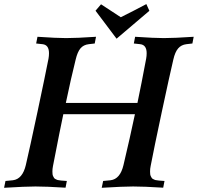

<svg xmlns="http://www.w3.org/2000/svg" viewBox="-35 -913 963 935"><path d="M460.4 1.5 467.3 -31.7 503.4 -35.2Q550.3 -41 566.4 -109.4Q598.1 -243.2 622.1 -356.9H273.4Q263.2 -308.6 253.7 -261.2Q244.1 -213.9 235.6 -168.7Q227.1 -123.5 223.1 -105Q220.2 -90.8 220.2 -78.1Q220.2 -70.3 220.9 -64.5Q221.7 -58.6 224.1 -54.2Q226.6 -49.8 228.3 -46.6Q230 -43.5 235.1 -41Q240.2 -38.6 242.7 -37.4Q245.1 -36.1 252.9 -35.2Q260.7 -34.2 263.7 -33.7Q266.6 -33.2 276.9 -32.7Q287.1 -32.2 290.5 -31.7L284.2 1Q189.5 -4.9 137.7 -4.9Q89.4 -4.9 -15.1 1.5L-8.3 -31.7L27.8 -35.2Q74.7 -41 90.8 -109.4Q109.4 -189 147.5 -367.9Q185.5 -546.9 201.2 -627.4Q203.6 -640.6 203.6 -653.8Q203.6 -694.3 172.4 -697.8L141.1 -701.2L147.5 -733.9Q241.7 -727.5 287.1 -727.5Q337.4 -727.5 432.6 -733.9L426.3 -701.2L397 -697.8Q371.6 -694.8 356.9 -677.5Q342.3 -660.2 333.5 -623Q311 -533.2 285.6 -411.6H634.3Q653.3 -502 676.8 -627.4Q679.2 -640.6 679.2 -653.8Q679.2 -694.3 647.9 -697.8L616.7 -701.2L623 -733.9Q717.3 -727.5 762.7 -727.5Q813 -727.5 908.2 -733.9L901.9 -701.2L872.6 -697.8Q847.7 -694.8 832.5 -677.2Q817.4 -659.7 809.1 -623Q791 -546.4 752.9 -367.9Q714.8 -189.5 698.7 -105Q695.8 -91.3 695.8 -78.1Q695.8 -70.3 696.5 -64.5Q697.3 -58.6 699.7 -54.2Q702.1 -49.8 703.9 -46.6Q705.6 -43.5 710.7 -41Q715.8 -38.6 718.3 -37.4Q720.7 -36.1 728.5 -35.2Q736.3 -34.2 739.3 -33.7Q742.2 -33.2 752.4 -32.7Q762.7 -32.2 766.1 -31.7L759.8 1Q665 -4.9 613.3 -4.9Q564.9 -4.9 460.4 1.5ZM532.7 -724.6 430.2 -860.8 457 -892.1 553.2 -829.1Q616.2 -860.4 677.7 -893.1L692.4 -860.4Z"/></svg>

Font: Flanker
Style: Bold Italic
Weight: 700
Italic angle: -12°
Designer: Flanker
Version: Version 2.000